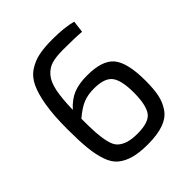

<svg xmlns="http://www.w3.org/2000/svg" viewBox="-197 -828 966 966"><g transform="rotate(-45 286.0 -345.0)"><path d="M328 -450Q436 -450 476.5 -400Q517 -350 517 -223Q517 -165 509 -125.5Q501 -86 478.5 -53Q456 -20 411.5 -4Q367 12 299 12Q239 12 199.5 1Q160 -10 133 -32Q106 -54 91.5 -96Q77 -138 71.5 -192Q66 -246 66 -328Q66 -425 77 -491.5Q88 -558 107.5 -599.5Q127 -641 161.5 -663.5Q196 -686 235.5 -694Q275 -702 334 -702Q417 -702 473 -687L465 -623Q421 -627 334 -627Q283 -627 252.5 -618Q222 -609 199 -582.5Q176 -556 166 -507.5Q156 -459 154 -378Q190 -418 229.5 -434Q269 -450 328 -450ZM300 -63Q383 -63 408 -100Q433 -137 433 -223Q433 -310 406.5 -344.5Q380 -379 305 -379Q261 -379 228 -365.5Q195 -352 153 -316Q153 -252 155.5 -214.5Q158 -177 166 -144Q174 -111 190.5 -95.5Q207 -80 233 -71.5Q259 -63 300 -63Z"/></g></svg>

Font: Exo 2
Style: Regular
Weight: 400
Designer: Natanael Gama
Version: Version 1.001;PS 001.001;hotconv 1.0.70;makeotf.lib2.5.58329